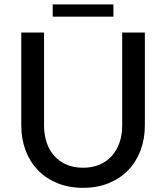

<svg xmlns="http://www.w3.org/2000/svg" viewBox="-20 -870 778 898"><path d="M368.5 -85.5Q411.5 -85.5 445.5 -100Q479.5 -114.5 503 -140.8Q526.5 -167 539 -203.2Q551.5 -239.5 551.5 -283.5V-718H657.5V-283.5Q657.5 -220.5 637.5 -167Q617.5 -113.5 580 -74.5Q542.5 -35.5 489 -13.5Q435.5 8.5 368.5 8.5Q301.5 8.5 248 -13.5Q194.5 -35.5 157 -74.5Q119.5 -113.5 99.5 -167Q79.5 -220.5 79.5 -283.5V-718H186V-284Q186 -240 198.2 -203.5Q210.5 -167 234 -140.8Q257.5 -114.5 291.5 -100Q325.5 -85.5 368.5 -85.5ZM226.5 -849.5H510.5V-792H226.5Z"/></svg>

Font: LatoLatin Medium
Style: Regular
Weight: 500
Designer: Lukasz Dziedzic with Adam Twardoch and Botio Nikoltchev
Foundry: tyPoland Lukasz Dziedzic
Version: Version 2.015; 2015-08-06; http://www.latofonts.com/